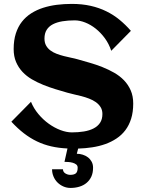

<svg xmlns="http://www.w3.org/2000/svg" viewBox="-20 -740 737 974"><path d="M452.1 110.8Q452.1 136.7 443.4 155.8Q434.6 174.8 419.2 187.7Q403.8 200.7 382.8 207Q361.8 213.4 337.9 213.4Q318.4 213.4 301.3 205.8Q284.2 198.2 271.5 185.5Q258.8 172.9 251.5 155.5Q244.1 138.2 244.1 118.7H299.3Q299.8 132.8 311.8 139.9Q323.7 147 335.9 147Q356 147 365 139.2Q374 131.3 374 110.8Q374 100.1 366.5 94.2Q358.9 88.4 348.1 85.4Q337.4 82.5 326.2 81.8Q314.9 81.1 307.1 81.1L322.3 13.2Q277.8 11.2 239.7 2.4Q201.7 -6.3 167.5 -22.7Q133.3 -39.1 101.3 -63.7Q69.3 -88.4 37.6 -122.6L137.2 -223.6Q150.9 -189.9 174.8 -161.4Q198.7 -132.8 227.3 -112.3Q255.9 -91.8 286.6 -80.1Q317.4 -68.4 344.7 -68.4Q377 -68.4 405.3 -73Q433.6 -77.6 454.6 -88.4Q475.6 -99.1 487.5 -116.9Q499.5 -134.8 499.5 -161.6Q499.5 -182.1 490.2 -196.8Q481 -211.4 466.1 -221.9Q451.2 -232.4 432.1 -239.7Q413.1 -247.1 393.3 -252.2Q373.5 -257.3 354.5 -261.5Q335.4 -265.6 320.8 -270Q292 -278.3 260.7 -287.8Q229.5 -297.4 199.2 -309.6Q168.9 -321.8 141.8 -337.6Q114.7 -353.5 94.2 -375.2Q73.7 -397 61.5 -425.5Q49.3 -454.1 49.3 -491.2Q49.3 -535.6 60.3 -570.1Q71.3 -604.5 91.3 -629.9Q111.3 -655.3 138.7 -672.6Q166 -689.9 198.7 -700.4Q231.4 -710.9 268.3 -715.6Q305.2 -720.2 343.8 -720.2Q396.5 -720.2 439.7 -710.4Q482.9 -700.7 519.5 -682.6Q556.2 -664.6 586.7 -639.4Q617.2 -614.3 644 -583.5L544.4 -482.4Q532.7 -517.6 512 -545.9Q491.2 -574.2 465.8 -594.5Q440.4 -614.7 412.6 -625.7Q384.8 -636.7 358.9 -636.7Q325.2 -636.7 296.9 -632.1Q268.6 -627.4 248.3 -616.9Q228 -606.4 216.8 -588.6Q205.6 -570.8 205.6 -544.4Q205.6 -523.4 213.9 -508.8Q222.2 -494.1 236.1 -483.9Q250 -473.6 267.6 -467Q285.2 -460.4 304 -455.6Q322.8 -450.7 341.1 -447Q359.4 -443.4 374.5 -439Q403.8 -430.7 436 -421.4Q468.3 -412.1 499.5 -399.7Q530.8 -387.2 559.1 -371.1Q587.4 -355 608.9 -332.8Q630.4 -310.5 643.1 -281.5Q655.8 -252.4 655.8 -214.8Q655.8 -171.4 645.3 -137.9Q634.8 -104.5 616 -79.6Q597.2 -54.7 571 -37.4Q544.9 -20 513.9 -9Q482.9 2 448 7.3Q413.1 12.7 376.5 13.7L369.6 40Q384.8 40 399.7 44.7Q414.6 49.3 426.3 58.3Q438 67.4 445.1 80.6Q452.1 93.8 452.1 110.8Z"/></svg>

Font: Aclonica
Style: Regular
Weight: 400
Version: Version 1.001